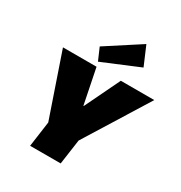

<svg xmlns="http://www.w3.org/2000/svg" viewBox="-226 -1165 1243 1322"><g transform="rotate(30 395.5 -503.5)"><path d="M65 -700H332L388 -422H391L525 -700H791L479 -198L451 0H208L236 -201ZM615 -857 323 -735 281 -832 551 -1007Z"/></g></svg>

Font: Pathway Extreme 8pt Thin 12pt Black
Style: Italic
Weight: 900
Italic angle: -8°
Version: Version 1.001;gftools[0.9.26]